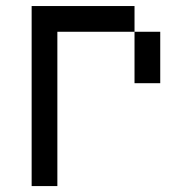

<svg xmlns="http://www.w3.org/2000/svg" viewBox="-20 -628 648 648"><path d="M434 -347.2H520.8V-520.8H434ZM86.8 0V-607.6H434V-520.8H173.6V0Z"/></svg>

Font: 8-bit Operator+
Style: Regular
Weight: 400
Designer: GrandChaos9000
Foundry: Grand Chaos Productions
Version: Version 1.2.0 - April 24, 2014